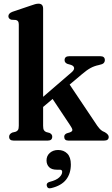

<svg xmlns="http://www.w3.org/2000/svg" viewBox="-20 -763 610 1042"><path d="M54 0Q29.5 0 29.5 -21Q29.5 -35.5 46.5 -43.5L65 -48Q73.5 -51 77.8 -58Q82 -65 82 -81V-629Q82 -641.5 78.2 -647Q74.5 -652.5 66.5 -654.5L41 -656Q25.5 -661.5 25.5 -675Q25.5 -690.5 47.5 -699L145 -732Q160.5 -737.5 170.2 -740.2Q180 -743 189 -743Q214 -743 214 -716V-237.5L369 -371Q384 -384 382 -395.2Q380 -406.5 363 -411.5L345.5 -416.5Q330.5 -423 330.5 -436.5Q330.5 -458 356 -458H524Q549 -458 549 -437Q549 -427.5 542.8 -420.8Q536.5 -414 516.5 -410Q492 -405 472 -394.2Q452 -383.5 425 -360.5L358 -304L508.5 -79.5Q519.5 -64.5 527.8 -57.5Q536 -50.5 549 -45.5Q570 -33 570 -20Q570 0 545 0H351Q328.5 0 328.5 -21Q328.5 -33.5 342.5 -39.5L359 -44.5Q373 -49.5 372.8 -57.8Q372.5 -66 360 -84L265.5 -226L214 -182.5V-81Q214 -64.5 218 -57.2Q222 -50 230.5 -46.5L249 -41.5Q263.5 -34.5 263.5 -21.5Q263.5 0 239.5 0ZM288 158Q260 158 246.2 143.8Q232.5 129.5 232.5 107.5Q232.5 82.5 250.5 66.8Q268.5 51 295.5 51Q326 51 345.2 70.5Q364.5 90 364.5 129.5Q364.5 179 338.8 211.8Q313 244.5 259.5 257.5Q238.5 263.5 234 246Q230 229.5 249.5 224Q285.5 215 301.5 199.8Q317.5 184.5 317.5 169.5Q317.5 158 304.5 158Z"/></svg>

Font: Fraunces 72pt S050 SemiBold
Style: Regular
Weight: 600
Version: Version 1.000; ttfautohint (v1.8.3)